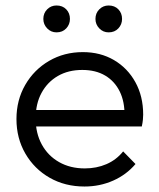

<svg xmlns="http://www.w3.org/2000/svg" viewBox="-20 -670 578 700"><path d="M288 10Q217 10 161 -22Q105 -54 72.5 -110Q40 -166 40 -236Q40 -305 72 -360.5Q104 -416 159 -448Q214 -480 282 -480Q346 -480 395.5 -451Q445 -422 473.5 -370.5Q502 -319 502 -252Q502 -244 501 -233.5Q500 -223 497 -209H90V-269H459L434 -247Q435 -299 416.5 -336.5Q398 -374 363.5 -394.5Q329 -415 280 -415Q229 -415 191 -393Q153 -371 131.5 -331.5Q110 -292 110 -238Q110 -184 132.5 -143Q155 -102 195.5 -79Q236 -56 289 -56Q332 -56 368 -71.5Q404 -87 429 -118L474 -72Q441 -33 392.5 -11.5Q344 10 288 10ZM186 -552Q166 -552 152 -566.5Q138 -581 138 -601Q138 -622 152 -636Q166 -650 186 -650Q208 -650 221.5 -636Q235 -622 235 -601Q235 -581 221.5 -566.5Q208 -552 186 -552ZM376 -552Q356 -552 342 -566.5Q328 -581 328 -601Q328 -622 342 -636Q356 -650 376 -650Q398 -650 411.5 -636Q425 -622 425 -601Q425 -581 411.5 -566.5Q398 -552 376 -552Z"/></svg>

Font: Outfit-Light
Style: Regular
Weight: 300
Designer: Rodrigo Fuenzalida
Foundry: fragTYPE
Version: Version 1.000